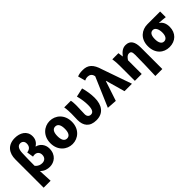

<svg xmlns="http://www.w3.org/2000/svg" viewBox="178 -2058 3505 3505"><g transform="rotate(-45 1931.0 -305.5)"><path d="M71 202H251C247 115 243 29 238 -62C295 -1 363 14 424 14C534 14 653 -61 653 -229C653 -335 584 -413 501 -431V-436C561 -474 594 -529 594 -604C594 -749 469 -813 341 -813C155 -813 71 -690 71 -529ZM372 -132C329 -132 279 -144 237 -198C237 -307 239 -412 243 -519C246 -612 276 -674 341 -674C384 -674 424 -646 424 -587C424 -525 397 -477 314 -465L335 -336C348 -340 363 -343 380 -343C445 -343 479 -297 479 -241C479 -166 429 -132 372 -132Z M1010 14C1155 14 1288 -96 1288 -284C1288 -473 1155 -583 1010 -583C865 -583 732 -473 732 -284C732 -96 865 14 1010 14ZM1010 -130C943 -130 914 -190 914 -284C914 -379 943 -439 1010 -439C1077 -439 1106 -379 1106 -284C1106 -190 1077 -130 1010 -130Z M1626 14C1801 14 1891 -106 1891 -300C1891 -394 1874 -492 1849 -583L1677 -545C1704 -442 1713 -363 1713 -292C1713 -179 1683 -130 1626 -130C1582 -130 1549 -161 1549 -216C1549 -292 1556 -383 1556 -427C1556 -481 1554 -530 1545 -569H1373C1384 -506 1386 -437 1386 -392C1386 -338 1382 -285 1382 -231C1382 -90 1452 14 1626 14Z M2123 13 2251 -372H2256L2361 0H2553L2352 -575C2303 -742 2228 -813 2094 -813C2023 -813 1991 -804 1952 -789L1990 -645C2017 -657 2037 -664 2073 -664C2118 -664 2161 -637 2172 -585L2175 -570L1931 0Z M2955 202H3135V-352C3135 -494 3090 -583 2968 -583C2890 -583 2837 -534 2789 -473H2785L2773 -569H2615C2625 -506 2628 -437 2628 -392V0H2805V-354C2839 -405 2867 -431 2905 -431C2952 -431 2968 -408 2968 -330C2968 -203 2962 25 2955 202Z M3513 14C3667 14 3776 -87 3776 -249C3776 -333 3744 -400 3689 -432V-437C3748 -434 3787 -430 3849 -423V-569H3521C3378 -569 3242 -474 3242 -278C3242 -89 3363 14 3513 14ZM3515 -130C3458 -130 3424 -183 3424 -278C3424 -383 3459 -425 3515 -425C3574 -425 3607 -355 3607 -268C3607 -180 3573 -130 3515 -130Z"/></g></svg>

Font: Noto Sans CJK Black
Style: Bold
Weight: 900
Designer: Ryoko NISHIZUKA (kana & ideographs); Paul D. Hunt (Latin, Greek & Cyrillic); Wenlong ZHANG (bopomofo); Sandoll Communica
Foundry: Adobe Systems Incorporated
Version: Version 1.000;PS 1;hotconv 1.0.78;makeotf.lib2.5.61930